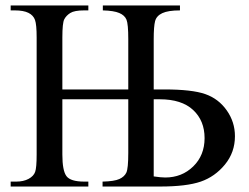

<svg xmlns="http://www.w3.org/2000/svg" viewBox="-20 -682 912 702"><path d="M208 -355H449V-539Q449 -594 442.5 -610Q436 -626 416 -634.5Q396 -643 356 -644V-662H638V-644Q595 -644 573.5 -634Q552 -624 547 -604.5Q542 -585 542 -539V-355H581Q682 -355 730.5 -338Q779 -321 809 -278.5Q839 -236 839 -184Q839 -125 802.5 -80.5Q766 -36 714 -18Q662 0 565 0H355V-18Q398 -19 416.5 -27.5Q435 -36 442 -51Q449 -66 449 -123V-319H208V-117Q208 -58 223 -38Q238 -18 288 -18H303V0H19V-18H39Q66 -18 84.5 -28Q103 -38 108.5 -53.5Q114 -69 114 -117V-545Q114 -592 108 -609Q102 -626 84 -635Q66 -644 34 -644H19V-662H303V-644H288Q252 -644 237 -634.5Q222 -625 215 -611.5Q208 -598 208 -545ZM542 -319V-37Q569 -33 584 -33Q645 -33 686.5 -73.5Q728 -114 728 -177Q728 -241 686 -280Q644 -319 564 -319Z"/></svg>

Font: New Athena Unicode
Style: Regular
Weight: 400
Designer: J. Rusten 1997; rev. by R. Hancock 2001, 2002, rev. by D. Mastronarde 2002-2021
Foundry: GreekKeys New Athena Unicode
Version: Version 5.008